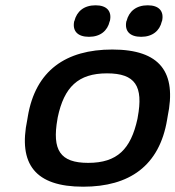

<svg xmlns="http://www.w3.org/2000/svg" viewBox="-20 -696 662 725"><path d="M85 -256 83 -244C48 -76 113 9 294 9C469 9 582 -70 611 -244L613 -256C648 -423 585 -509 404 -509C229 -509 114 -430 85 -256ZM197 -247 198 -253C222 -367 275 -419 384 -419C491 -419 522 -371 500 -253L499 -247C474 -133 423 -81 313 -81C207 -81 176 -129 197 -247ZM260 -615C253 -579 273 -557 316 -557C359 -557 386 -580 394 -615L395 -617C403 -653 384 -676 341 -676C297 -676 270 -653 261 -617ZM457 -615C450 -579 470 -557 513 -557C556 -557 583 -580 591 -615L592 -617C600 -653 581 -676 538 -676C494 -676 467 -653 458 -617Z"/></svg>

Font: LT Wave Medium
Style: Italic
Weight: 500
Designer: Daniel Lyons
Version: Version 2.5 (Glyphs App)